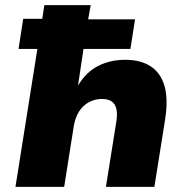

<svg xmlns="http://www.w3.org/2000/svg" viewBox="-20 -725 730 745"><path d="M40 0 125 -535H52L70 -652H144L152 -705H332L322 -650H504L486 -535H304L283 -395H284Q315 -446 361.5 -469.5Q408 -493 466 -493Q525 -493 564 -468Q603 -443 618 -392.5Q633 -342 621 -263L579 0H391L432 -257Q436 -286 431 -304.5Q426 -323 412.5 -332Q399 -341 375 -341Q348 -341 325 -328.5Q302 -316 287.5 -293.5Q273 -271 267 -240L229 0Z"/></svg>

Font: Nunito Sans 8pt Black
Style: Italic
Weight: 900
Italic angle: -9°
Version: Version 3.101;gftools[0.9.27]